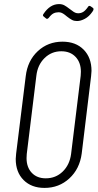

<svg xmlns="http://www.w3.org/2000/svg" viewBox="-20 -912 478 940"><path d="M57 -134Q57 -142 59 -160L106 -539Q115 -615 165 -661.5Q215 -708 286 -708Q351 -708 389.5 -669Q428 -630 428 -565Q428 -557 426 -539L380 -160Q370 -85 319.5 -38.5Q269 8 198 8Q134 8 95.5 -30.5Q57 -69 57 -134ZM328 -158 375 -541Q376 -548 376 -561Q376 -606 350 -633.5Q324 -661 280 -661Q232 -661 198 -627.5Q164 -594 158 -541L111 -158Q110 -151 110 -138Q110 -93 135.5 -66Q161 -39 204 -39Q253 -39 287 -72Q321 -105 328 -158ZM308 -831Q306 -833 297.5 -839.5Q289 -846 282 -849Q275 -852 267 -852Q253 -852 242 -846.5Q231 -841 219 -825Q211 -816 205 -822L194 -831Q187 -836 193 -844Q225 -892 269 -892Q284 -892 295 -886Q306 -880 320 -869Q325 -866 333 -859.5Q341 -853 348 -850Q355 -847 363 -847Q376 -847 387 -853.5Q398 -860 410 -877Q415 -887 424 -881L434 -874Q438 -872 438 -867Q438 -862 432 -854Q416 -831 395.5 -820Q375 -809 357 -809Q343 -809 332.5 -814.5Q322 -820 308 -831Z"/></svg>

Font: Barlow Condensed Light
Style: Italic
Weight: 300
Width: 3
Italic angle: -7°
Designer: Jeremy Tribby
Foundry: Tribby Type
Version: Version 1.408